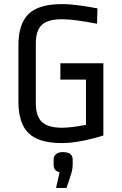

<svg xmlns="http://www.w3.org/2000/svg" viewBox="-20 -687 595 938"><path d="M456 -646 454 -571Q341 -593 283 -593Q214 -593 184.5 -565.5Q155 -538 155 -474V-184Q155 -120 184.5 -91.5Q214 -63 283 -63Q328 -63 400 -77V-298H275V-378H485V-25Q365 12 283 12Q168 12 119 -37Q70 -86 70 -190V-465Q70 -571 120 -619Q170 -667 283 -667Q320 -667 368 -660.5Q416 -654 456 -646ZM335 92V118Q335 139 327 165L305 231H254L271 155Q255 150 248.5 141.5Q242 133 242 117V92Q242 76 254 66Q266 56 286 56Q335 56 335 92Z"/></svg>

Font: Ropa Sans
Style: Regular
Weight: 400
Designer: Botio Nikoltchev
Foundry: Botio Nikoltchev
Version: Version 1.100